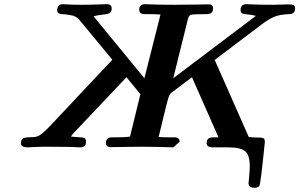

<svg xmlns="http://www.w3.org/2000/svg" viewBox="-20 -706 1434 920"><path d="M167 -56.2Q186 -65.9 224.1 -106.9L461.9 -359.9Q508.8 -408.7 518.1 -419.9L369.1 -600.1Q368.2 -602.1 364 -606.4Q359.9 -610.8 358.4 -613Q356.9 -615.2 353 -618.7Q349.1 -622.1 345.9 -623.5Q342.8 -625 337.4 -627.9Q332 -630.9 325.9 -631.8Q319.8 -632.8 311.5 -634.5Q303.2 -636.2 293 -637.2Q292 -637.2 283.4 -637.7Q274.9 -638.2 272.5 -638.7Q270 -639.2 263.9 -641.1Q257.8 -643.1 255.9 -647Q253.9 -650.9 253.9 -658.2Q253.9 -668 260.5 -677Q267.1 -686 282.2 -686Q284.2 -686 306.2 -684.6Q328.1 -683.1 369.1 -683.1Q412.1 -683.1 449 -684.6Q485.8 -686 492.2 -686Q515.1 -686 515.1 -665Q515.1 -648.9 505.6 -643.6Q496.1 -638.2 470.5 -635.5Q444.8 -632.8 428.2 -627.9L671.9 -331.1L749 -636.2Q731 -638.2 693.8 -638.2H673.8Q647 -638.2 647 -659.2Q647 -686 675.8 -686Q679.7 -686 697.8 -685.1Q715.8 -684.1 747.8 -683.6Q779.8 -683.1 816.9 -683.1Q853 -683.1 915 -684.1Q977.1 -685.1 981 -685.1Q1001 -685.1 1001 -665Q1001 -639.2 972.2 -638.2H958Q906.2 -638.2 895.5 -635Q884.8 -631.8 880.9 -616.2L810.1 -331.1L1206.1 -629.9Q1189.9 -634.8 1168.5 -636.5Q1147 -638.2 1139.9 -642.1Q1132.8 -646 1132.8 -659.2Q1132.8 -686 1162.1 -686Q1166 -686 1182.1 -685.1Q1198.2 -684.1 1227.1 -683.6Q1255.9 -683.1 1290 -683.1Q1307.1 -683.1 1331.1 -684.1Q1355 -685.1 1361.8 -685.1Q1379.9 -685.1 1387 -680.9Q1394 -676.8 1394 -666Q1394 -638.2 1363.8 -638.2Q1317.9 -636.2 1292.5 -625Q1267.1 -613.8 1234.9 -589.8Q1009.8 -419.9 1008.8 -418.9L1171.9 -49.8Q1185.1 -47.9 1199.5 -47.4Q1213.9 -46.9 1221.4 -46.9Q1229 -46.9 1236.6 -45.4Q1244.1 -43.9 1246.6 -39.1Q1249 -34.2 1249 -24.9Q1229 174.3 1222.9 184.1Q1216.8 193.8 1199.2 193.8Q1171.4 193.8 1170.9 171.9Q1170.9 170.9 1173.8 140.4Q1176.8 109.9 1176.8 89.8Q1176.8 36.6 1154.3 18.3Q1131.8 0 1073.2 0H998Q970.2 0 970.2 -21Q970.2 -47.9 1001 -47.9H1026.9L899.9 -335.9Q893.1 -331.1 807.1 -266.1Q806.2 -265.1 803.2 -263.2Q793.5 -256.3 787.8 -240.2Q782.2 -224.1 765.1 -152.8Q751 -92.8 740.2 -49.8Q759.3 -47.9 797.9 -47.9H816.9Q840.8 -47.9 840.8 -26.9L811 0Q714.8 -2.9 662.1 -2.9Q635.3 -2.9 579.6 -2Q523.9 -1 513.2 -1H509.8Q487.8 -1 487.8 -21Q487.8 -47.9 516.1 -47.9H533.2Q584 -47.9 603 -51.8L652.8 -254.9L585.9 -335.9L353 -89.8Q332 -69.8 319.8 -51.8Q334 -49.8 356.4 -48.8Q378.9 -47.9 385.5 -43.9Q392.1 -40 392.1 -26.9Q392.1 0 365.2 0H361.8L314.9 -2Q268.1 -2.9 212.9 -2.9H186Q168.9 -2.9 144.5 -1.5Q120.1 0 112.8 0Q80.1 0 80.1 -20Q80.1 -40 94 -44.4Q107.9 -48.8 131.3 -48.8Q154.8 -48.8 167 -56.2Z"/></svg>

Font: CMU Serif
Style: BoldItalic
Weight: 700
Italic angle: -14.04°
Version: Version 0.7.0